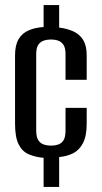

<svg xmlns="http://www.w3.org/2000/svg" viewBox="-20 -668 399 753"><path d="M151 65V-49Q118 -52 92.5 -63Q67 -74 53 -102Q39 -130 39 -183V-451Q39 -491 53 -514.5Q67 -538 92.5 -549Q118 -560 151 -562V-648H212V-560Q243 -556 267.5 -545Q292 -534 306 -511.5Q320 -489 320 -451V-355H237V-455Q237 -480 229 -492Q221 -504 208.5 -508.5Q196 -513 180 -513Q164 -513 151 -508.5Q138 -504 130 -492Q122 -480 122 -455V-157Q122 -131 130 -118.5Q138 -106 151 -101.5Q164 -97 180 -97Q196 -97 209 -101.5Q222 -106 229.5 -118.5Q237 -131 237 -157V-245H320V-183Q320 -135 305.5 -107Q291 -79 267 -67Q243 -55 212 -52V65Z"/></svg>

Font: Alumni Sans Thin SemiBold
Style: Regular
Weight: 600
Version: Version 1.018